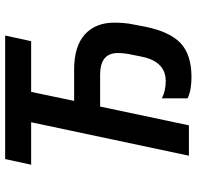

<svg xmlns="http://www.w3.org/2000/svg" viewBox="-29 -725 764 746"><g transform="rotate(-90 353.0 -352.0)"><path d="M426 10Q514 10 558.5 -32.5Q603 -75 622 -169L631 -216Q635 -234 636.5 -254Q638 -274 638 -290Q638 -363 592 -404.5Q546 -446 455 -446H334L369 -613H566L588 -714H108L86 -613H251L121 0H239L312 -345H436Q520 -345 520 -276Q520 -250 513 -219L506 -184Q487 -90 411 -90Q374 -90 344 -105V-5Q376 10 426 10Z"/></g></svg>

Font: Noto Sans UI Medium
Style: Italic
Weight: 500
Italic angle: -12°
Designer: Monotype Design Team
Foundry: Monotype Imaging Inc.
Version: Version 1.901